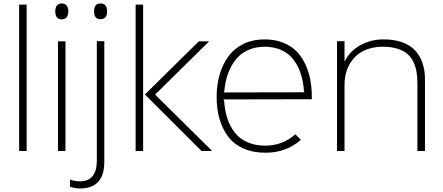

<svg xmlns="http://www.w3.org/2000/svg" viewBox="-20 -866 2541 1101"><path d="M132.8 -839.8V0H89.8V-839.8Z M355.5 -628.9V0H312.5V-628.9ZM333.5 -846.2Q351.6 -846.2 361.6 -834.5Q371.6 -822.8 371.6 -800.8Q371.6 -778.3 361.8 -766.6Q352.1 -754.9 334.5 -754.9Q296.9 -754.9 296.9 -800.8Q296.9 -822.8 306.4 -834.5Q315.9 -846.2 333.5 -846.2Z M535.2 -629.9H578.1V62Q578.1 214.8 438.5 214.8Q408.2 214.8 381.3 204.1V163.1Q406.7 173.8 437.5 173.8Q535.2 173.8 535.2 55.2ZM594.2 -800.8Q594.2 -755.9 556.2 -755.9Q519.5 -755.9 519.5 -800.8Q519.5 -846.2 556.2 -846.2Q594.2 -846.2 594.2 -800.8Z M800.8 -839.8V0H757.8V-839.8ZM871.1 -321.8 1196.8 0H1135.7L811 -324.2L1120.1 -628.9H1179.2L870.1 -324.2Z M1261.2 -335.9 1728 -336.9 1723.1 -340.8Q1720.2 -396 1705.3 -441.7Q1690.4 -487.3 1663.8 -522.9Q1637.2 -558.6 1594.7 -578.4Q1552.2 -598.1 1498 -598.1Q1443.8 -598.1 1400.9 -578.1Q1357.9 -558.1 1330.1 -522.2Q1302.2 -486.3 1286.4 -440.7Q1270.5 -395 1266.1 -340.8ZM1768.1 -310.1V-296.9L1259.8 -295.9L1265.1 -291Q1268.6 -232.4 1284.2 -185.5Q1299.8 -138.7 1328.1 -103.8Q1356.4 -68.8 1400.4 -49.8Q1444.3 -30.8 1501 -30.8Q1600.6 -30.8 1673.8 -96.2L1705.1 -64Q1621.6 9.8 1502 9.8Q1430.7 9.8 1376 -14.6Q1321.3 -39.1 1288.3 -82.8Q1255.4 -126.5 1238.8 -183.6Q1222.2 -240.7 1222.2 -310.1Q1222.2 -378.9 1239.5 -438.2Q1256.8 -497.6 1290 -543Q1323.2 -588.4 1376.5 -614.3Q1429.7 -640.1 1497.1 -640.1Q1556.2 -640.1 1603 -621.6Q1649.9 -603 1680.4 -571.8Q1710.9 -540.5 1731 -497.3Q1751 -454.1 1759.5 -408Q1768.1 -361.8 1768.1 -310.1Z M2417 -409.2V0H2373.5V-387.2Q2373.5 -425.3 2368.4 -455.1Q2363.3 -484.9 2349.9 -512.5Q2336.4 -540 2314.5 -558.3Q2292.5 -576.7 2256.8 -587.4Q2221.2 -598.1 2173.8 -598.1Q2112.8 -598.1 2064.2 -574.2Q2015.6 -550.3 1985.6 -499.5Q1955.6 -448.7 1955.6 -377.9V0H1912.6V-629.9H1955.6V-515.1H1957.5Q1986.3 -573.7 2046.4 -606.9Q2106.4 -640.1 2178.7 -640.1Q2298.8 -640.1 2357.9 -579.1Q2417 -518.1 2417 -409.2Z"/></svg>

Font: Sinkin Sans 200 X Light
Style: Regular
Weight: 200
Designer: Keith Bates
Foundry: K-Type
Version: Sinkin Sans (version 1.0)  by Keith Bates   •   © 2014   www